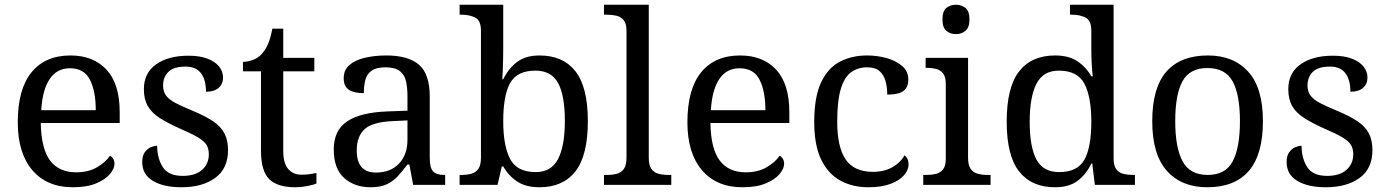

<svg xmlns="http://www.w3.org/2000/svg" viewBox="-20 -780 5854 810"><path d="M287 10Q178 10 116.5 -62Q55 -134 55 -264Q55 -404 113 -475Q171 -546 277 -546Q374 -546 429.5 -486Q485 -426 485 -307V-261H152Q154 -152 191.5 -102.5Q229 -53 301 -53Q353 -53 389.5 -74.5Q426 -96 444 -123Q451 -120 457 -111Q463 -102 463 -89Q463 -69 444 -46Q425 -23 386 -6.5Q347 10 287 10ZM384 -315Q384 -395 359.5 -443.5Q335 -492 275 -492Q220 -492 189.5 -446.5Q159 -401 154 -315Z M745 10Q670 10 625 -17Q580 -44 580 -96Q580 -123 591 -138Q602 -153 616.5 -159Q631 -165 643 -165Q643 -113 666.5 -75.5Q690 -38 751 -38Q804 -38 832.5 -63.5Q861 -89 861 -129Q861 -154 850.5 -170Q840 -186 813.5 -201.5Q787 -217 738 -238Q687 -261 653.5 -282.5Q620 -304 603.5 -332.5Q587 -361 587 -404Q587 -472 638.5 -508.5Q690 -545 775 -545Q823 -545 855.5 -532.5Q888 -520 904.5 -499Q921 -478 921 -453Q921 -426 902.5 -409.5Q884 -393 849 -393Q849 -443 828 -471Q807 -499 763 -499Q712 -499 690 -476.5Q668 -454 668 -419Q668 -394 680.5 -377Q693 -360 720.5 -345.5Q748 -331 792 -313Q845 -291 878 -269Q911 -247 926.5 -218Q942 -189 942 -147Q942 -69 888 -29.5Q834 10 745 10Z M1226 10Q1150 10 1115.5 -24.5Q1081 -59 1081 -145V-479H1005V-519Q1023 -519 1045 -526.5Q1067 -534 1083 -551Q1100 -569 1111 -595Q1122 -621 1129 -659H1175V-536H1306V-479H1175V-142Q1175 -91 1196 -67Q1217 -43 1251 -43Q1269 -43 1284 -45Q1299 -47 1315 -50V-6Q1302 0 1276 5Q1250 10 1226 10Z M1543 10Q1476 10 1432 -29Q1388 -68 1388 -150Q1388 -230 1444.5 -268Q1501 -306 1616 -310L1699 -313V-373Q1699 -409 1693 -436.5Q1687 -464 1667 -480Q1647 -496 1606 -496Q1568 -496 1548 -482Q1528 -468 1521.5 -443.5Q1515 -419 1515 -387Q1473 -387 1451.5 -401.5Q1430 -416 1430 -450Q1430 -485 1454.5 -506Q1479 -527 1520 -536.5Q1561 -546 1610 -546Q1702 -546 1747.5 -507Q1793 -468 1793 -373V-114Q1793 -72 1807 -57Q1821 -42 1855 -42H1858V0H1723L1707 -86H1699Q1678 -58 1658 -36.5Q1638 -15 1611.5 -2.5Q1585 10 1543 10ZM1566 -52Q1627 -52 1663 -89.5Q1699 -127 1699 -191V-272L1635 -269Q1550 -265 1517.5 -234.5Q1485 -204 1485 -145Q1485 -52 1566 -52Z M2256 10Q2198 10 2161.5 -14.5Q2125 -39 2103 -78H2097L2079 0H1919V-42H1927Q1950 -42 1968.5 -47Q1987 -52 1998 -67.5Q2009 -83 2009 -114V-650Q2009 -694 1984.5 -706Q1960 -718 1927 -718H1919V-760H2103V-576Q2103 -559 2102.5 -532.5Q2102 -506 2101 -481.5Q2100 -457 2099 -446H2103Q2126 -492 2162 -519Q2198 -546 2256 -546Q2355 -546 2407.5 -479.5Q2460 -413 2460 -269Q2460 -124 2407.5 -57Q2355 10 2256 10ZM2240 -54Q2306 -54 2334.5 -109.5Q2363 -165 2363 -270Q2363 -377 2334.5 -429.5Q2306 -482 2239 -482Q2161 -482 2132 -429.5Q2103 -377 2103 -269Q2103 -165 2132 -109.5Q2161 -54 2240 -54Z M2528 0V-42H2541Q2564 -42 2582.5 -47Q2601 -52 2612 -67.5Q2623 -83 2623 -114V-650Q2623 -680 2611.5 -694.5Q2600 -709 2581.5 -713.5Q2563 -718 2541 -718H2528V-760H2717V-114Q2717 -83 2728 -67.5Q2739 -52 2758 -47Q2777 -42 2799 -42H2812V0Z M3112 10Q3003 10 2941.5 -62Q2880 -134 2880 -264Q2880 -404 2938 -475Q2996 -546 3102 -546Q3199 -546 3254.5 -486Q3310 -426 3310 -307V-261H2977Q2979 -152 3016.5 -102.5Q3054 -53 3126 -53Q3178 -53 3214.5 -74.5Q3251 -96 3269 -123Q3276 -120 3282 -111Q3288 -102 3288 -89Q3288 -69 3269 -46Q3250 -23 3211 -6.5Q3172 10 3112 10ZM3209 -315Q3209 -395 3184.5 -443.5Q3160 -492 3100 -492Q3045 -492 3014.5 -446.5Q2984 -401 2979 -315Z M3643 10Q3577 10 3525.5 -18Q3474 -46 3444.5 -106.5Q3415 -167 3415 -265Q3415 -372 3444.5 -433.5Q3474 -495 3524.5 -520.5Q3575 -546 3638 -546Q3680 -546 3720 -535Q3760 -524 3786 -501.5Q3812 -479 3812 -444Q3812 -421 3802 -407Q3792 -393 3772.5 -387Q3753 -381 3723 -381Q3723 -413 3715.5 -439Q3708 -465 3690 -480.5Q3672 -496 3638 -496Q3600 -496 3571.5 -476Q3543 -456 3527.5 -406Q3512 -356 3512 -266Q3512 -160 3547.5 -107.5Q3583 -55 3663 -55Q3710 -55 3744.5 -74.5Q3779 -94 3796 -125Q3804 -119 3808.5 -109.5Q3813 -100 3813 -86Q3813 -63 3794 -41Q3775 -19 3737.5 -4.5Q3700 10 3643 10Z M3875 0V-42H3888Q3910 -42 3928.5 -46.5Q3947 -51 3958.5 -65.5Q3970 -80 3970 -109V-426Q3970 -456 3958.5 -470.5Q3947 -485 3928.5 -489.5Q3910 -494 3888 -494H3885V-536H4064V-114Q4064 -83 4075 -67.5Q4086 -52 4105 -47Q4124 -42 4146 -42H4159V0ZM4013 -636Q3989 -636 3972.5 -650Q3956 -664 3956 -698Q3956 -733 3972.5 -746.5Q3989 -760 4013 -760Q4036 -760 4053 -746.5Q4070 -733 4070 -698Q4070 -664 4053 -650Q4036 -636 4013 -636Z M4431 10Q4332 10 4279.5 -56.5Q4227 -123 4227 -267Q4227 -412 4279.5 -479Q4332 -546 4431 -546Q4489 -546 4525.5 -521.5Q4562 -497 4584 -458H4590Q4587 -483 4585.5 -513.5Q4584 -544 4584 -568V-650Q4584 -694 4559.5 -706Q4535 -718 4502 -718H4494V-760H4678V-110Q4678 -81 4689.5 -66Q4701 -51 4719.5 -46.5Q4738 -42 4760 -42H4768V0H4599L4588 -90H4584Q4562 -44 4526 -17Q4490 10 4431 10ZM4448 -54Q4526 -54 4555 -106.5Q4584 -159 4584 -267Q4584 -371 4555 -426.5Q4526 -482 4447 -482Q4381 -482 4352.5 -426.5Q4324 -371 4324 -266Q4324 -160 4352.5 -107Q4381 -54 4448 -54Z M5073 10Q4965 10 4903 -59Q4841 -128 4841 -269Q4841 -409 4900.5 -477.5Q4960 -546 5076 -546Q5184 -546 5246 -477.5Q5308 -409 5308 -269Q5308 -128 5248.5 -59Q5189 10 5073 10ZM5075 -42Q5150 -42 5180.5 -99.5Q5211 -157 5211 -269Q5211 -381 5180 -437Q5149 -493 5074 -493Q4999 -493 4968.5 -437Q4938 -381 4938 -269Q4938 -157 4969 -99.5Q5000 -42 5075 -42Z M5573 10Q5498 10 5453 -17Q5408 -44 5408 -96Q5408 -123 5419 -138Q5430 -153 5444.5 -159Q5459 -165 5471 -165Q5471 -113 5494.5 -75.5Q5518 -38 5579 -38Q5632 -38 5660.5 -63.5Q5689 -89 5689 -129Q5689 -154 5678.5 -170Q5668 -186 5641.5 -201.5Q5615 -217 5566 -238Q5515 -261 5481.5 -282.5Q5448 -304 5431.5 -332.5Q5415 -361 5415 -404Q5415 -472 5466.5 -508.5Q5518 -545 5603 -545Q5651 -545 5683.5 -532.5Q5716 -520 5732.5 -499Q5749 -478 5749 -453Q5749 -426 5730.5 -409.5Q5712 -393 5677 -393Q5677 -443 5656 -471Q5635 -499 5591 -499Q5540 -499 5518 -476.5Q5496 -454 5496 -419Q5496 -394 5508.5 -377Q5521 -360 5548.5 -345.5Q5576 -331 5620 -313Q5673 -291 5706 -269Q5739 -247 5754.5 -218Q5770 -189 5770 -147Q5770 -69 5716 -29.5Q5662 10 5573 10Z"/></svg>

Font: Noto Serif NP Hmong
Style: Regular
Weight: 400
Designer: Dalton Maag Ltd
Foundry: Dalton Maag Ltd
Version: Version 1.001